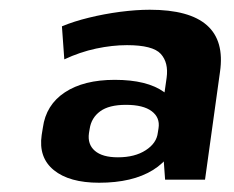

<svg xmlns="http://www.w3.org/2000/svg" viewBox="-20 -738 492 404"><path d="M318.2 -487.4 330.6 -574.3Q335 -606.2 318.3 -624.6Q301.6 -643 247.2 -643Q216.3 -643 182.3 -635.8Q148.4 -628.6 115.3 -613.1L110.3 -682.6Q135.4 -693.1 167.1 -700.8Q198.8 -708.6 232.7 -713.1Q266.6 -717.5 295.2 -717.5Q461.9 -717.5 442.9 -586.7L411.4 -360H327.4ZM188.5 -353.5Q125.9 -353.5 93.3 -380Q60.7 -406.5 67.7 -454L70.2 -469.4Q76.7 -517.4 116.5 -543.7Q156.3 -570 221.5 -570Q289.5 -570 325.1 -544.4Q360.6 -518.9 354.6 -470.9L352.1 -454.5Q345.1 -407 301.8 -380.2Q258.6 -353.5 188.5 -353.5ZM228.1 -407Q263.7 -407 286.6 -421.9Q309.6 -436.7 312.1 -458.9L313.6 -468.4Q317 -490.6 299.2 -504Q281.5 -517.4 244.9 -517.4Q209.3 -517.4 190.8 -503.8Q172.2 -490.2 168.7 -467L167.2 -458Q163.8 -434.3 179.6 -420.7Q195.4 -407 228.1 -407Z"/></svg>

Font: Pathway Extreme 8pt Thin 12pt
Style: Italic
Weight: 100
Italic angle: -8°
Version: Version 1.001;gftools[0.9.26]